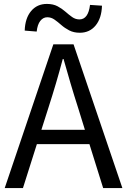

<svg xmlns="http://www.w3.org/2000/svg" viewBox="-20 -959 648 979"><path d="M4 0 252 -733H355L604 0H506L436 -224H168L97 0ZM191 -297H413L378 -410Q358 -472 340 -533Q322 -594 304 -658H300Q283 -594 265 -533Q247 -472 227 -410ZM387 -792Q356 -792 333 -804Q310 -816 292.5 -831.5Q275 -847 258 -859Q241 -871 221 -871Q200 -871 185.5 -852.5Q171 -834 167 -798L106 -803Q108 -866 138.5 -902.5Q169 -939 219 -939Q251 -939 273.5 -927Q296 -915 313.5 -899.5Q331 -884 348 -872Q365 -860 385 -860Q430 -860 439 -934L500 -930Q498 -866 467.5 -829Q437 -792 387 -792Z"/></svg>

Font: Chocolate Classical Sans
Style: Regular
Weight: 400
Designer: 田海東、宇文滿月
Foundry: Moonlit Owen
Version: Version 1.001